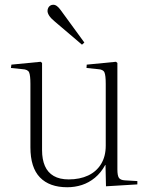

<svg xmlns="http://www.w3.org/2000/svg" viewBox="-20 -774 626 808"><path d="M263 14Q188 14 148 -27.5Q108 -69 108 -154V-421Q108 -457 102.5 -469.5Q97 -482 74 -483L26 -488L28 -502L151 -514L157 -509V-142Q157 -103 169 -75.5Q181 -48 206 -33.5Q231 -19 269 -19Q316 -19 351 -35.5Q386 -52 405.5 -84Q425 -116 425 -161V-421Q425 -457 419.5 -469.5Q414 -482 392 -483L344 -488L345 -502L468 -514L474 -509V-61Q474 -35 480.5 -25.5Q487 -16 506 -15L558 -12V2L426 10L424 -80H423Q405 -47 379.5 -26Q354 -5 324.5 4.5Q295 14 263 14ZM325 -586 211 -683Q194 -697 187 -708Q180 -719 180 -728Q180 -735 183 -741Q186 -747 191.5 -750.5Q197 -754 204 -754Q212 -754 219.5 -748.5Q227 -743 235 -732L335 -595Z"/></svg>

Font: Literata 60pt ExtraLight
Style: Regular
Weight: 250
Designer: Latin by Veronika Burian and Jose Scaglione. Greek by Irene Vlachou. Cyrillic by Vera Evstafieva.
Foundry: TypeTogether
Version: Version 3.103;gftools[0.9.29]